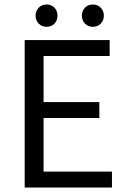

<svg xmlns="http://www.w3.org/2000/svg" viewBox="-20 -834 567 854"><path d="M89.8 0V-655.8H467.8V-585H173.8V-379.9H421.9V-309.1H173.8V-70.8H478V0ZM187 -714.8Q166 -714.8 152.1 -729Q138.2 -743.2 138.2 -764.2Q138.2 -785.6 152.1 -799.8Q166 -814 187 -814Q208.5 -814 222.2 -799.8Q235.8 -785.6 235.8 -764.2Q235.8 -743.2 222.2 -729Q208.5 -714.8 187 -714.8ZM393.1 -714.8Q371.6 -714.8 357.9 -729Q344.2 -743.2 344.2 -764.2Q344.2 -785.6 357.9 -799.8Q371.6 -814 393.1 -814Q414.1 -814 428 -799.8Q441.9 -785.6 441.9 -764.2Q441.9 -743.2 428 -729Q414.1 -714.8 393.1 -714.8Z"/></svg>

Font: Source Sans Pro
Style: Regular
Weight: 400
Designer: Paul D. Hunt
Foundry: Adobe Systems Incorporated
Version: Version 3.006;hotconv 1.0.111;makeotfexe 2.5.65597